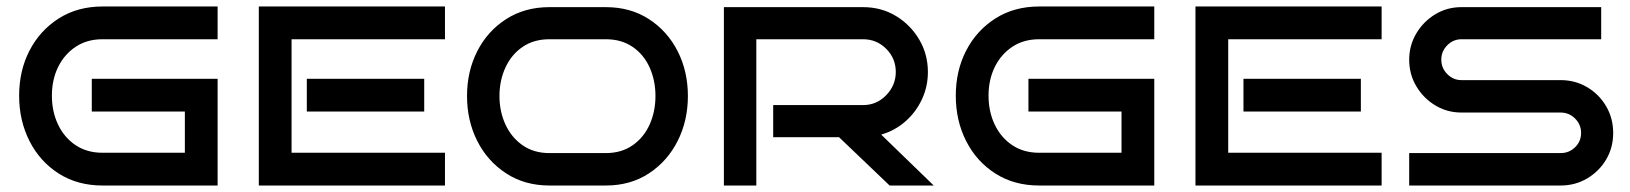

<svg xmlns="http://www.w3.org/2000/svg" viewBox="-20 -572 5026 592"><path d="M651 0H296Q219 0 161 -37Q103 -74 71 -137Q39 -200 39 -277Q39 -354 71 -416Q103 -478 161 -515Q219 -552 296 -552H651V-451H296Q248 -451 213 -427.5Q178 -404 159 -365Q140 -326 140 -277Q140 -228 159 -188Q178 -148 213 -124.5Q248 -101 296 -101H550V-228H263V-329H651Z M1352 0H778V-552H1352V-451H879V-101H1352ZM1288 -228H926V-329H1288Z M2101 -276Q2101 -200 2069.5 -137.5Q2038 -75 1981 -37.5Q1924 0 1848 0H1674Q1598 0 1540.5 -37.5Q1483 -75 1451.5 -137.5Q1420 -200 1420 -276Q1420 -352 1451.5 -414Q1483 -476 1540.5 -513Q1598 -550 1674 -550H1848Q1924 -550 1981 -513Q2038 -476 2069.5 -414Q2101 -352 2101 -276ZM2001 -276Q2001 -324 1983 -364Q1965 -404 1930.5 -427.5Q1896 -451 1848 -451H1674Q1626 -451 1591.5 -427.5Q1557 -404 1538.5 -364Q1520 -324 1520 -276Q1520 -228 1538.5 -188Q1557 -148 1591.5 -124Q1626 -100 1674 -100H1848Q1896 -100 1930.5 -124Q1965 -148 1983 -188Q2001 -228 2001 -276Z M2859 0H2723L2567 -149H2364V-248H2641Q2683 -248 2712.5 -278.5Q2742 -309 2742 -350Q2742 -392 2712.5 -421.5Q2683 -451 2641 -451H2312V0H2212V-550H2641Q2697 -550 2742 -523Q2787 -496 2814 -450.5Q2841 -405 2841 -350Q2841 -305 2822.5 -265.5Q2804 -226 2771.5 -197.5Q2739 -169 2697 -157Z M3539 0H3184Q3107 0 3049 -37Q2991 -74 2959 -137Q2927 -200 2927 -277Q2927 -354 2959 -416Q2991 -478 3049 -515Q3107 -552 3184 -552H3539V-451H3184Q3136 -451 3101 -427.5Q3066 -404 3047 -365Q3028 -326 3028 -277Q3028 -228 3047 -188Q3066 -148 3101 -124.5Q3136 -101 3184 -101H3438V-228H3151V-329H3539Z M4240 0H3666V-552H4240V-451H3767V-101H4240ZM4176 -228H3814V-329H4176Z M4954 -162Q4954 -117 4932.5 -80.5Q4911 -44 4874 -22Q4837 0 4792 0H4325V-100H4792Q4818 -100 4836.5 -118Q4855 -136 4855 -162Q4855 -188 4836.5 -206.5Q4818 -225 4792 -225H4486Q4442 -225 4405.5 -247Q4369 -269 4347 -306Q4325 -343 4325 -388Q4325 -432 4347 -469Q4369 -506 4405.5 -528Q4442 -550 4486 -550H4917V-451H4486Q4461 -451 4442.5 -432.5Q4424 -414 4424 -388Q4424 -362 4442.5 -343.5Q4461 -325 4486 -325H4792Q4837 -325 4874 -303Q4911 -281 4932.5 -244Q4954 -207 4954 -162Z"/></svg>

Font: Bruno Ace SC
Style: Regular
Weight: 400
Version: Version 1.100; ttfautohint (v1.8.4.7-5d5b);gftools[0.9.27]